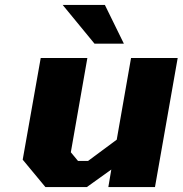

<svg xmlns="http://www.w3.org/2000/svg" viewBox="-20 -757 740 778"><path d="M363 -580 234 -737H405L482 -580ZM164 1 72 -110 145 -522H334L267 -140L296 -105H337L453 -191L511 -522H700L608 1H419L431 -70L332 1Z"/></svg>

Font: Tomorrow
Style: Bold Italic
Weight: 700
Italic angle: -10°
Designer: Tony de Marco, Monica Rizzolli
Foundry: Just in Type
Version: Version 2.002